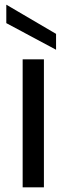

<svg xmlns="http://www.w3.org/2000/svg" viewBox="-20 -802 286 822"><path d="M77 -548H168V0H77ZM7 -782 220 -657V-589L7 -703Z"/></svg>

Font: Poppins
Style: Regular
Weight: 400
Designer: Ninad Kale (Devanagari), Jonny Pinhorn (Latin)
Version: Version 5.002